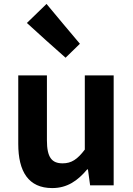

<svg xmlns="http://www.w3.org/2000/svg" viewBox="-20 -944 677 978"><path d="M559 -280V-560H485H412V-182C374 -132 344 -112 299 -112C244 -112 219 -142 219 -229V-560H73V-211C73 -70 125 14 246 14C323 14 376 -24 424 -81H428L439 0H559ZM215 -738 314 -650 387 -721 302 -822 217 -924 117 -827Z"/></svg>

Font: GenSekiGothic2 TW B
Style: Regular
Weight: 700
Version: Version 2.100;PS 2.1;hotconv 16.6.51;makeotf.lib2.5.65220 DE